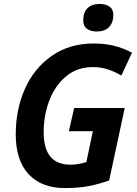

<svg xmlns="http://www.w3.org/2000/svg" viewBox="-20 -946 695 976"><path d="M60 -263Q60 -389 106.5 -494Q153 -599 243 -662Q333 -725 457 -725Q512 -725 559 -713.5Q606 -702 651 -678L597 -562Q561 -583 526 -594Q491 -605 451 -605Q372 -605 315.5 -557.5Q259 -510 230.5 -434.5Q202 -359 202 -274Q202 -109 337 -109Q359 -109 376.5 -112Q394 -115 419 -122L452 -279H330L357 -397H614L535 -29Q483 -10 430.5 0Q378 10 310 10Q191 10 125.5 -60.5Q60 -131 60 -263ZM403 -843Q403 -883 425 -904.5Q447 -926 487 -926Q517 -926 536.5 -912.5Q556 -899 556 -870Q556 -831 534.5 -808.5Q513 -786 472 -786Q440 -786 421.5 -800Q403 -814 403 -843Z"/></svg>

Font: Noto Sans Display
Style: Bold Italic
Weight: 700
Italic angle: -12°
Designer: Monotype Design team
Foundry: Monotype Imaging Inc.
Version: Version 1.000